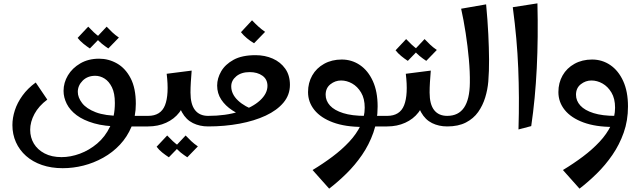

<svg xmlns="http://www.w3.org/2000/svg" viewBox="-20 -754 3817 1145"><path d="M354 249Q286 249 230.5 230Q175 211 135.5 176Q96 141 75 94Q54 47 54 -8Q54 -51 68.5 -96Q83 -141 114 -184Q145 -227 193 -262L262 -160Q211 -122 185.5 -74.5Q160 -27 160 20Q160 66 182 102.5Q204 139 246 161Q288 183 347 183Q401 183 456.5 162.5Q512 142 559.5 102Q607 62 636 1.5Q665 -59 665 -140Q665 -198 647.5 -233.5Q630 -269 603.5 -285.5Q577 -302 548 -302Q502 -302 473 -273Q444 -244 444 -206Q444 -173 469.5 -139.5Q495 -106 551 -84.5Q607 -63 700 -63H863L883 -34L863 0H695Q605 0 541 -18.5Q477 -37 437 -67Q397 -97 378 -135Q359 -173 359 -212Q359 -261 385 -304.5Q411 -348 459 -376Q507 -404 571 -404Q628 -404 678 -375.5Q728 -347 759 -287.5Q790 -228 790 -135Q790 -60 764.5 1Q739 62 695.5 108.5Q652 155 595.5 186.5Q539 218 477.5 233.5Q416 249 354 249ZM516 -465Q496 -478 476.5 -494Q457 -510 443 -528L506 -595Q523 -577 540 -561Q557 -545 579 -530ZM626 -465Q606 -478 586.5 -494Q567 -510 553 -528L616 -595Q633 -577 650 -561Q667 -545 689 -530Z M863 0V-63Q939 -63 964 -126.5Q989 -190 974 -314L1123 -333Q1120 -296 1118 -264Q1116 -232 1116 -202L1079 -172Q1079 -122 1049 -83Q1019 -44 970.5 -22Q922 0 863 0ZM1221 0Q1171 0 1130.5 -20Q1090 -40 1065.5 -84Q1041 -128 1041 -202H1116Q1116 -132 1143 -97.5Q1170 -63 1221 -63L1241 -31ZM987 184Q967 171 947.5 155.5Q928 140 914 121L977 54Q994 72 1011 88Q1028 104 1050 119ZM1097 184Q1077 171 1057.5 155.5Q1038 140 1024 121L1087 54Q1104 72 1121 88Q1138 104 1160 119Z M1221 0V-63Q1326 -63 1406 -88.5Q1486 -114 1530.5 -155Q1575 -196 1575 -242Q1575 -281 1545 -302.5Q1515 -324 1469 -324Q1419 -324 1389 -299Q1359 -274 1359 -239Q1359 -193 1399 -155Q1439 -117 1507 -94L1458 -50Q1407 -69 1365.5 -96Q1324 -123 1299.5 -160Q1275 -197 1275 -244Q1275 -287 1299 -328.5Q1323 -370 1373 -397.5Q1423 -425 1504 -425Q1560 -425 1606.5 -404.5Q1653 -384 1681 -344.5Q1709 -305 1709 -248Q1709 -188 1670.5 -142Q1632 -96 1564.5 -64.5Q1497 -33 1408.5 -16.5Q1320 0 1221 0ZM1495 -496Q1473 -509 1452.5 -526Q1432 -543 1417 -562L1483 -633Q1502 -613 1520 -596.5Q1538 -580 1561 -564Z M2184 0V-63Q2210 -63 2235.5 -63Q2261 -63 2289 -63L2309 -32L2289 0Q2261 0 2235.5 0Q2210 0 2184 0ZM1943 371 1844 260Q1907 222 1963 180Q2019 138 2062.5 91.5Q2106 45 2130.5 -6Q2155 -57 2155 -112Q2155 -166 2133.5 -202Q2112 -238 2080 -256Q2048 -274 2014 -274Q1979 -274 1950.5 -251.5Q1922 -229 1922 -189Q1922 -153 1948 -124.5Q1974 -96 2026.5 -79.5Q2079 -63 2157 -63L2144 3Q2039 3 1966 -24Q1893 -51 1855 -98Q1817 -145 1817 -205Q1817 -260 1842 -304Q1867 -348 1913 -373.5Q1959 -399 2018 -399Q2078 -399 2126.5 -366Q2175 -333 2203.5 -270.5Q2232 -208 2232 -119Q2232 -35 2206.5 37Q2181 109 2139 170Q2097 231 2046 281Q1995 331 1943 371Z M2289 0V-63Q2365 -63 2390 -126.5Q2415 -190 2400 -314L2549 -333Q2546 -296 2544 -264Q2542 -232 2542 -202L2505 -172Q2505 -122 2475 -83Q2445 -44 2396.5 -22Q2348 0 2289 0ZM2647 0Q2597 0 2556.5 -20Q2516 -40 2491.5 -84Q2467 -128 2467 -202H2542Q2542 -132 2569 -97.5Q2596 -63 2647 -63L2667 -31ZM2412 -391Q2392 -404 2372.5 -420Q2353 -436 2339 -454L2402 -521Q2419 -503 2436 -487Q2453 -471 2475 -456ZM2522 -391Q2502 -404 2482.5 -420Q2463 -436 2449 -454L2512 -521Q2529 -503 2546 -487Q2563 -471 2585 -456Z M2647 0V-63Q2714 -63 2747.5 -112.5Q2781 -162 2782 -260Q2783 -325 2776 -402Q2769 -479 2757 -557Q2745 -635 2730 -702L2879 -728Q2888 -632 2892 -550.5Q2896 -469 2896.5 -399.5Q2897 -330 2892 -268Q2888 -220 2873.5 -172.5Q2859 -125 2831.5 -86Q2804 -47 2758.5 -23.5Q2713 0 2647 0Z M3072 18Q3075 -81 3074.5 -170.5Q3074 -260 3070.5 -347Q3067 -434 3059 -523.5Q3051 -613 3038 -711L3185 -734Q3190 -531 3181 -348Q3172 -165 3148 -2Z M3436 371 3337 260Q3400 222 3456 180Q3512 138 3555.5 91.5Q3599 45 3623.5 -6Q3648 -57 3648 -112Q3648 -166 3626.5 -202Q3605 -238 3573 -256Q3541 -274 3507 -274Q3472 -274 3443.5 -251.5Q3415 -229 3415 -189Q3415 -153 3441 -124.5Q3467 -96 3519.5 -79.5Q3572 -63 3650 -63L3637 3Q3532 3 3459 -24Q3386 -51 3348 -98Q3310 -145 3310 -205Q3310 -260 3335 -304Q3360 -348 3406 -373.5Q3452 -399 3511 -399Q3571 -399 3619.5 -366Q3668 -333 3696.5 -270.5Q3725 -208 3725 -119Q3725 -35 3699.5 37Q3674 109 3632 170Q3590 231 3539 281Q3488 331 3436 371Z"/></svg>

Font: Marhey Light
Style: Regular
Weight: 400
Version: Version 1.000